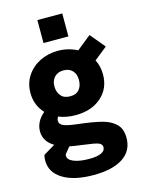

<svg xmlns="http://www.w3.org/2000/svg" viewBox="-134 -774 792 1066"><g transform="rotate(-15 262.5 -241.0)"><path d="M29 68Q29 51 33 36L100 -4Q43 -38 43 -96Q43 -152 94 -195Q47 -245 47 -316Q47 -371 75 -413.5Q103 -456 150.5 -479.5Q198 -503 254 -503Q313 -503 365 -476L447 -542L518 -457L443 -397Q463 -359 463 -312Q463 -231 406.5 -181.5Q350 -132 259 -132Q205 -132 161 -150Q154 -138 154 -127Q154 -106 178.5 -96.5Q203 -87 258 -81Q343 -71 391.5 -58.5Q440 -46 469 -18Q498 10 498 62Q498 136 438.5 175.5Q379 215 269 215Q157 215 93 175.5Q29 136 29 68ZM326 -317Q326 -350 307.5 -370Q289 -390 256 -390Q223 -390 204 -369.5Q185 -349 185 -317Q185 -284 203 -262.5Q221 -241 256 -241Q291 -241 308.5 -262Q326 -283 326 -317ZM269 122Q314 122 337.5 111Q361 100 361 80Q361 66 350 58.5Q339 51 314 46.5Q289 42 236 35Q208 32 179 26L148 64L147 72Q147 95 180 108.5Q213 122 269 122ZM189 -697H332V-565H189Z"/></g></svg>

Font: Hanken Grotesk ExtraBold
Style: Regular
Weight: 800
Designer: Alfredo Marco Pradil
Foundry: Hanken Design Co.
Version: Version 3.014